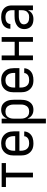

<svg xmlns="http://www.w3.org/2000/svg" viewBox="1184 -1752 783 3190"><g transform="rotate(-90 1575.0 -156.5)"><path d="M223 0V-449H64V-520H461V-449H302V0Z M788 8Q760 8 732.5 3Q705 -2 681 -15.5Q657 -29 638 -49.5Q619 -70 607.5 -95Q596 -120 591.5 -147.5Q587 -175 587 -202V-318Q587 -345 591.5 -372.5Q596 -400 607.5 -425Q619 -450 638 -470.5Q657 -491 681 -504.5Q705 -518 732.5 -523Q760 -528 787 -528Q815 -528 842.5 -523Q870 -518 894 -504.5Q918 -491 937 -470.5Q956 -450 967.5 -425Q979 -400 983.5 -372.5Q988 -345 988 -318V-225H666V-202Q666 -185 668.5 -167.5Q671 -150 677.5 -133.5Q684 -117 695 -103Q706 -89 720.5 -80Q735 -71 752.5 -67Q770 -63 788 -63Q808 -63 828 -66.5Q848 -70 865.5 -80Q883 -90 895 -107.5Q907 -125 907 -145H986Q986 -122 978 -99.5Q970 -77 955.5 -58.5Q941 -40 921.5 -26.5Q902 -13 880 -5.5Q858 2 834.5 5Q811 8 788 8ZM666 -295H909V-318Q909 -335 906.5 -352.5Q904 -370 897.5 -386.5Q891 -403 880 -417Q869 -431 854.5 -440Q840 -449 822.5 -453Q805 -457 788 -457Q770 -457 752.5 -453Q735 -449 720.5 -440Q706 -431 695 -417Q684 -403 677.5 -386.5Q671 -370 668.5 -352.5Q666 -335 666 -318Z M1120 215V-520H1199V-427Q1208 -449 1222 -469Q1236 -489 1256 -502.5Q1276 -516 1299.5 -522Q1323 -528 1347 -528Q1372 -528 1397 -521.5Q1422 -515 1442 -499.5Q1462 -484 1476.5 -462.5Q1491 -441 1499 -417Q1507 -393 1510 -368Q1513 -343 1513 -318V-202Q1513 -177 1510 -152Q1507 -127 1499 -103Q1491 -79 1476.5 -57.5Q1462 -36 1442 -20.5Q1422 -5 1397 1.5Q1372 8 1347 8Q1323 8 1299.5 2Q1276 -4 1256 -17.5Q1236 -31 1222 -51Q1208 -71 1199 -93V215ZM1317 -63Q1334 -63 1351 -67Q1368 -71 1382.5 -80.5Q1397 -90 1407 -104Q1417 -118 1423.5 -134.5Q1430 -151 1432 -168Q1434 -185 1434 -202V-318Q1434 -335 1432 -352Q1430 -369 1423.5 -385.5Q1417 -402 1407 -416Q1397 -430 1382.5 -439.5Q1368 -449 1351 -453Q1334 -457 1317 -457Q1299 -457 1282 -453Q1265 -449 1250.5 -439.5Q1236 -430 1226 -416Q1216 -402 1209.5 -385.5Q1203 -369 1201 -352Q1199 -335 1199 -318V-202Q1199 -185 1201 -168Q1203 -151 1209.5 -134.5Q1216 -118 1226 -104Q1236 -90 1250.5 -80.5Q1265 -71 1282 -67Q1299 -63 1317 -63Z M1838 8Q1810 8 1782.5 3Q1755 -2 1731 -15.5Q1707 -29 1688 -49.5Q1669 -70 1657.5 -95Q1646 -120 1641.5 -147.5Q1637 -175 1637 -202V-318Q1637 -345 1641.5 -372.5Q1646 -400 1657.5 -425Q1669 -450 1688 -470.5Q1707 -491 1731 -504.5Q1755 -518 1782.5 -523Q1810 -528 1837 -528Q1865 -528 1892.5 -523Q1920 -518 1944 -504.5Q1968 -491 1987 -470.5Q2006 -450 2017.5 -425Q2029 -400 2033.5 -372.5Q2038 -345 2038 -318V-225H1716V-202Q1716 -185 1718.5 -167.5Q1721 -150 1727.5 -133.5Q1734 -117 1745 -103Q1756 -89 1770.5 -80Q1785 -71 1802.5 -67Q1820 -63 1838 -63Q1858 -63 1878 -66.5Q1898 -70 1915.5 -80Q1933 -90 1945 -107.5Q1957 -125 1957 -145H2036Q2036 -122 2028 -99.5Q2020 -77 2005.5 -58.5Q1991 -40 1971.5 -26.5Q1952 -13 1930 -5.5Q1908 2 1884.5 5Q1861 8 1838 8ZM1716 -295H1959V-318Q1959 -335 1956.5 -352.5Q1954 -370 1947.5 -386.5Q1941 -403 1930 -417Q1919 -431 1904.5 -440Q1890 -449 1872.5 -453Q1855 -457 1838 -457Q1820 -457 1802.5 -453Q1785 -449 1770.5 -440Q1756 -431 1745 -417Q1734 -403 1727.5 -386.5Q1721 -370 1718.5 -352.5Q1716 -335 1716 -318Z M2170 0V-520H2249V-304H2476V-520H2555V0H2476V-233H2249V0Z M2852 8Q2821 8 2789.5 0Q2758 -8 2734 -29Q2710 -50 2698.5 -80.5Q2687 -111 2687 -142Q2687 -168 2694.5 -193.5Q2702 -219 2718.5 -239Q2735 -259 2757.5 -272Q2780 -285 2804.5 -293Q2829 -301 2855 -303.5Q2881 -306 2907 -306H3001V-353Q3001 -375 2993.5 -396Q2986 -417 2969 -431.5Q2952 -446 2930 -451.5Q2908 -457 2886 -457Q2867 -457 2847.5 -453.5Q2828 -450 2811 -440.5Q2794 -431 2783 -413.5Q2772 -396 2772 -376V-375H2693V-378Q2693 -401 2700.5 -423Q2708 -445 2722 -463.5Q2736 -482 2755 -494.5Q2774 -507 2796 -514.5Q2818 -522 2840.5 -525Q2863 -528 2886 -528Q2911 -528 2935.5 -524.5Q2960 -521 2983 -511Q3006 -501 3025.5 -485Q3045 -469 3057.5 -447.5Q3070 -426 3075 -402Q3080 -378 3080 -353V0H3001V-84Q2992 -63 2977 -44.5Q2962 -26 2942 -14Q2922 -2 2899 3Q2876 8 2852 8ZM2883 -63Q2899 -63 2915 -65.5Q2931 -68 2945 -75.5Q2959 -83 2970.5 -94.5Q2982 -106 2989 -120.5Q2996 -135 2998.5 -150.5Q3001 -166 3001 -182V-235H2907Q2891 -235 2876 -234Q2861 -233 2846 -229.5Q2831 -226 2816.5 -220Q2802 -214 2790 -204Q2778 -194 2772 -180Q2766 -166 2766 -150Q2766 -130 2776 -111Q2786 -92 2803.5 -81Q2821 -70 2841.5 -66.5Q2862 -63 2883 -63Z"/></g></svg>

Font: Iosevka Pride
Style: Regular
Weight: 400
Monospace: yes
Designer: Belleve Invis
Foundry: Belleve Invis
Version: Version 30.3.1; ttfautohint (v1.8.4)